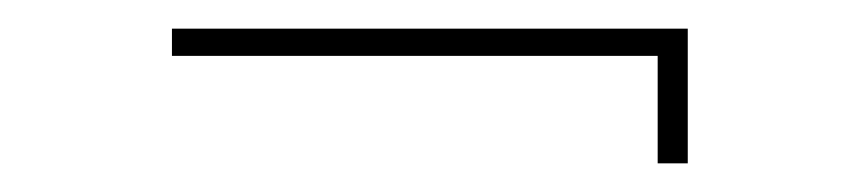

<svg xmlns="http://www.w3.org/2000/svg" viewBox="-20 -262 599 134"><path d="M460 -148V-242H100V-223H439V-148Z"/></svg>

Font: Josefin Slab Thin ExtraLight
Style: Regular
Weight: 250
Version: Version 2.000